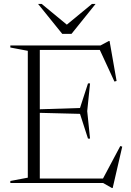

<svg xmlns="http://www.w3.org/2000/svg" viewBox="-20 -938 672 984"><path d="M441.5 -510.5 427 -368.5 441.5 -227.5H431L390 -354.5L152.5 -360.5V-377L390 -384.5L431 -510.5ZM577.5 -523 566.5 -520 487.5 -691 528.5 -682H134.5V-705H495L538 -728H541.5ZM502.5 -13 596.5 -189.5 606.5 -186.5 557.5 25.5H553.5L508.5 0H134.5V-23H540.5ZM33 0V-10.5L122.5 -27.5V-677.5L33 -694.5V-705H184V0ZM336 -800.5H309L451.5 -918H470L346.5 -764.5H299L175 -918H193.5Z"/></svg>

Font: Newsreader 60pt Light
Style: Regular
Weight: 300
Designer: Hugues Gentile
Foundry: Production Type
Version: Version 1.003